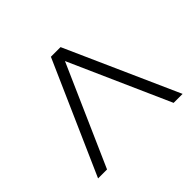

<svg xmlns="http://www.w3.org/2000/svg" viewBox="-111 -798 680 680"><g transform="rotate(-45 229.5 -457.5)"><path d="M28.3 -246.6 214.8 -669.4H263.2L451.7 -246.6H406.7L239.3 -623.5L73.2 -246.6Z"/></g></svg>

Font: Elstob 14pt
Style: Italic
Weight: 400
Italic angle: -20°
Designer: Peter S. Baker
Version: Version 1.015